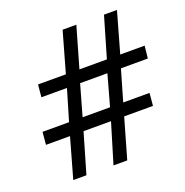

<svg xmlns="http://www.w3.org/2000/svg" viewBox="-128 -830 910 946"><g transform="rotate(-20 327.0 -357.0)"><path d="M30 -209 36 -275H175L223 -437H89L95 -502H241L301 -714H373L312 -502H456L518 -714H586L526 -502H654L647 -437H506L459 -275H597L591 -209H440L380 0H308L371 -209H227L166 0H97L156 -209ZM246 -275H390L435 -437H292Z"/></g></svg>

Font: BC Sans
Style: Italic
Weight: 400
Italic angle: -12°
Designer: Monotype Design Team
Designer: Province of B.C.
Foundry: Monotype Imaging Inc.
Version: Version 2.000;GOOG;noto-source:20170915:90ef993387c0